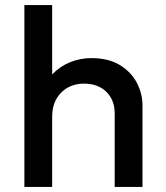

<svg xmlns="http://www.w3.org/2000/svg" viewBox="-20 -740 656 760"><path d="M76.5 0V-720H186.5V-445.5Q218 -478 258 -494Q298 -510 341.5 -510Q409 -510 454 -482.8Q499 -455.5 521.5 -412.5Q544 -369.5 544 -323V0H434V-291.5Q434 -343.5 401.5 -376Q369 -408.5 313 -409Q257.5 -409 222 -373.2Q186.5 -337.5 186.5 -278.5V0Z"/></svg>

Font: Geologica
Style: Regular
Weight: 400
Designer: Sindre Bremnes, Frode Helland
Foundry: Monokrom Skriftforlag AS
Version: Version 1.010; ttfautohint (v1.8.4.7-5d5b);gftools[0.9.28]